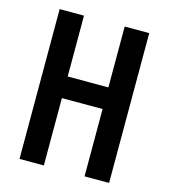

<svg xmlns="http://www.w3.org/2000/svg" viewBox="-107 -799 777 884"><g transform="rotate(15 281.0 -357.0)"><path d="M495 0H378V-321H184V0H68V-714H184V-424H378V-714H495Z"/></g></svg>

Font: Noto Sans Khmer UI ExtraCondensed SemiBold
Style: Regular
Weight: 600
Width: 2
Designer: Danh Hong and the Monotype Design Team
Foundry: Monotype Imaging Inc.
Version: Version 2.002; ttfautohint (v1.8.4.7-5d5b)